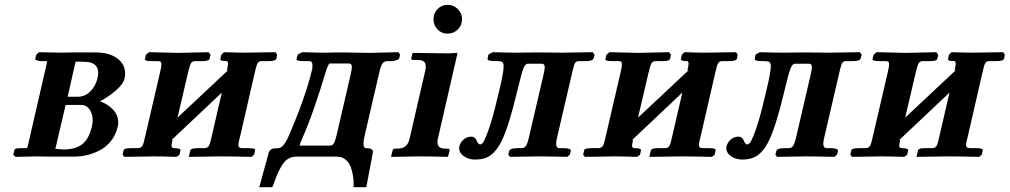

<svg xmlns="http://www.w3.org/2000/svg" viewBox="-20 -651 4196 798"><path d="M261.2 -249H303.2Q333.5 -249 355.5 -271.2Q377.4 -293.5 384.8 -324.2Q388.2 -339.8 388.2 -347.2Q388.2 -394 331.1 -394Q324.2 -394 316.4 -394.5Q308.6 -395 307.1 -395Q305.2 -395 300.8 -394.5Q296.4 -394 293.9 -394ZM252.9 -214.8 210 -32.2Q240.2 -29.8 244.1 -29.8Q293 -29.8 321.3 -51.3Q349.6 -72.8 361.8 -125Q365.2 -140.6 365.2 -149.9Q365.2 -178.2 352.1 -196.5Q338.9 -214.8 319.8 -214.8ZM44.9 1 35.2 -7.8 40 -27.8Q41.5 -35.2 65.9 -35.2H90.8Q94.7 -37.1 98.1 -55.2L170.9 -372.1L174.8 -390.6Q175.8 -394 174.8 -397H150.9Q145 -397 138.9 -398.4Q132.8 -399.9 129.2 -402.1Q125.5 -404.3 126 -405.8L130.9 -423.8L142.1 -434.1L233.9 -432.1Q241.2 -432.1 256.8 -432.6Q272.5 -433.1 279.8 -433.1H377Q433.6 -433.1 466.8 -408.7Q500 -384.3 500 -345.2Q500 -335 497.1 -323.2Q491.7 -300.3 459.5 -273.2Q427.2 -246.1 396 -230Q428.7 -217.8 450 -195.3Q471.2 -172.9 471.2 -143.1Q471.2 -129.9 469.2 -124Q461.4 -90.3 441.4 -65.2Q421.4 -40 395 -26.4Q368.7 -12.7 341.6 -6.3Q314.5 0 287.1 0H181.2L133.8 -1Q121.1 -0.5 89.4 0Q57.6 0.5 44.9 1Z M719.7 -431.2 846.7 -434.1 855 -423.8 851.1 -407.2Q849.6 -397 820.8 -397H791Q779.3 -397 773.9 -388.2Q768.6 -379.4 761.7 -350.1L717.8 -162.1L928.7 -359.9L922.9 -357.9Q927.7 -376.5 927.7 -386.2Q927.7 -397 920.9 -397Q893.1 -397 896 -405.8L899.9 -423.8L911.1 -434.1Q969.2 -432.1 997.1 -432.1L1125 -434.1L1131.8 -423.8L1128.9 -407.2Q1125.5 -397 1097.7 -397H1067.9Q1055.7 -397 1050.8 -388.7Q1045.9 -380.9 1039.1 -350.1L977.1 -80.1Q970.7 -57.1 970.7 -48.8Q970.7 -42 973.9 -39.1Q977.1 -36.1 984.9 -35.2H1014.6Q1043 -35.2 1040 -25.9L1036.1 -7.8L1024.9 1Q941.9 -1 897.9 -1L764.6 1L771 -25.9Q773.4 -35.2 799.8 -35.2H830.1Q842.8 -35.6 848.1 -44.7Q853.5 -53.7 858.9 -80.1L901.9 -266.1L691.9 -67.9L696.8 -69.8V-67.9Q692.9 -50.3 692.9 -45.9Q692.9 -35.2 704.1 -35.2Q718.3 -35.2 724.6 -32.7Q731 -30.3 730 -25.9L726.1 -7.8L713.9 1Q650.9 -1 620.1 -1L497.1 1L489.7 -7.8L493.7 -25.9Q495.1 -35.2 523.9 -35.2H552.7Q565.9 -35.6 571.3 -44.2Q576.7 -52.7 582 -78.1L645 -349.1Q650.9 -373 650.9 -383.8Q650.9 -391.6 647.7 -394.3Q644.5 -397 636.7 -397H607.9Q580.6 -397 582 -405.8L586.9 -423.8L599.1 -434.1Z M1227.5 -54.2Q1226.1 -45.9 1223.6 -45.9H1350.6Q1362.3 -45.9 1367.9 -55.9Q1373.5 -65.9 1379.4 -90.8L1437.5 -341.8Q1442.4 -363.8 1442.4 -373Q1442.4 -387.2 1429.7 -387.2H1349.6Q1346.7 -387.2 1337.4 -363.8Q1281.7 -177.2 1236.8 -77.1L1233.4 -68.4L1229.5 -60.1Q1228 -56.6 1227.5 -54.2ZM1210.4 0Q1192.4 0 1177.7 9Q1163.1 18.1 1152.8 34.7Q1142.6 51.3 1136 65.7Q1129.4 80.1 1122.3 100.1Q1115.2 120.1 1111.8 127H1057.6L1095.7 -12.2Q1099.6 -26.9 1108.4 -31.2Q1117.2 -35.2 1136.7 -35.2Q1154.8 -35.2 1174.8 -74.2Q1250 -245.1 1277.8 -365.2Q1277.8 -367.2 1278.3 -371.8Q1278.8 -376.5 1278.8 -378.9Q1278.8 -397 1265.6 -397H1238.8Q1210.9 -397 1212.4 -405.8L1217.8 -424.8L1235.8 -434.1Q1293.5 -432.1 1309.6 -432.1H1341.8Q1358.9 -433.1 1402.8 -433.1Q1414.1 -433.1 1433.6 -432.6Q1453.1 -432.1 1461.4 -432.1Q1479.5 -431.2 1516.6 -431.2L1636.7 -434.1L1642.6 -423.8L1639.6 -409.2Q1638.2 -404.8 1628.2 -400.9Q1618.2 -397 1607.4 -397H1590.8Q1577.1 -397 1570.3 -387.7Q1563 -378.4 1557.6 -355L1493.7 -79.1Q1490.7 -64.5 1490.7 -55.2Q1490.7 -35.2 1501.5 -35.2Q1529.8 -35.2 1529.8 -21Q1529.8 -20.5 1529.3 -17.1Q1528.8 -13.7 1528.8 -11.2Q1524.9 10.7 1515.6 57.9Q1506.3 105 1502.4 127H1449.7V117.2Q1449.7 102.5 1448.2 88.4Q1446.8 74.2 1442.4 57.6Q1438 41 1430.7 28.8Q1423.3 16.6 1410.6 8.3Q1397.9 0 1380.9 0Z M1682.6 -76.2 1747.6 -357.9Q1749.5 -363.8 1749.5 -375Q1749.5 -388.7 1741.5 -395.3Q1733.4 -401.9 1714.4 -401.9H1695.3Q1688 -401.9 1689.5 -410.2L1694.3 -429.2L1696.3 -431.2Q1807.1 -429.2 1842.3 -429.2L1880.4 -431.2L1881.3 -429.2L1800.3 -76.2Q1798.3 -70.3 1798.3 -60.1Q1798.3 -46.4 1806.2 -39.8Q1814 -33.2 1832.5 -33.2H1841.3Q1850.1 -33.2 1848.6 -23.9L1842.3 -1L1840.3 1Q1765.6 -1 1726.6 -1L1607.4 1L1605.5 -1L1611.3 -23.9Q1612.8 -33.2 1621.6 -33.2H1629.4Q1653.8 -33.2 1666 -43.7Q1678.2 -54.2 1682.6 -76.2ZM1798.6 -528.6Q1781.7 -545.9 1781.7 -570.8Q1781.7 -595.7 1798.6 -613.3Q1815.4 -630.9 1840.3 -630.9Q1865.2 -630.9 1882.8 -613.3Q1900.4 -595.7 1900.4 -570.8Q1900.4 -545.9 1882.8 -528.6Q1865.2 -511.2 1840.3 -511.2Q1815.4 -511.2 1798.6 -528.6Z M1939.5 -83Q1947.8 -83 1953.4 -77.9Q1959 -72.8 1960.9 -66.9Q1962.9 -61 1966.8 -55.9Q1970.7 -50.8 1976.6 -50.8Q1978.5 -50.8 1981 -52.5Q1983.4 -54.2 1985.1 -55.9Q1986.8 -57.6 1988.3 -59.6L1990.2 -62Q2020 -121.6 2051.3 -259.8Q2073.2 -348.1 2073.2 -375Q2073.2 -389.2 2067.6 -393.1Q2062 -397 2047.4 -397Q2023.4 -397 2014.9 -398.9Q2006.3 -400.9 2006.3 -407.2Q2006.3 -409.2 2007.3 -411.1L2010.3 -424.8L2028.3 -434.1Q2086.4 -432.1 2126.5 -432.1L2211.4 -433.1Q2276.4 -432.1 2318.4 -432.1L2443.4 -434.1L2451.2 -423.8L2447.3 -409.2Q2444.3 -397 2415.5 -397H2387.2Q2375 -397 2370.4 -389.6Q2365.7 -382.3 2359.4 -355L2294.4 -75.2Q2291.5 -62 2291.5 -53.2Q2291.5 -35.2 2306.2 -35.2H2325.2Q2337.9 -35.2 2345.9 -32Q2354 -28.8 2352.5 -22.9L2348.1 -7.8L2337.4 1Q2256.3 -1 2216.3 -1L2100.1 1L2092.3 -7.8L2096.2 -22.9Q2099.1 -35.2 2129.4 -35.2H2147.5Q2159.7 -35.2 2166 -44.7Q2172.4 -54.2 2177.2 -75.2L2239.3 -341.8Q2244.1 -363.8 2244.1 -372.1Q2244.1 -386.2 2231.4 -386.2H2174.3Q2162.1 -386.2 2154.3 -363.8Q2146.5 -342.3 2128.4 -267.1Q2094.2 -123.5 2063.5 -62Q2044.4 -24.4 2019.5 -6.1Q1994.6 12.2 1955.6 12.2Q1926.8 12.2 1907.5 -2Q1888.2 -16.1 1888.2 -35.2Q1888.2 -36.1 1888.7 -38.6Q1889.2 -41 1889.2 -42Q1893.1 -59.1 1906.7 -71Q1920.4 -83 1939.5 -83Z M2633.8 -431.2 2760.7 -434.1 2769 -423.8 2765.1 -407.2Q2763.7 -397 2734.9 -397H2705.1Q2693.4 -397 2688 -388.2Q2682.6 -379.4 2675.8 -350.1L2631.8 -162.1L2842.8 -359.9L2836.9 -357.9Q2841.8 -376.5 2841.8 -386.2Q2841.8 -397 2835 -397Q2807.1 -397 2810.1 -405.8L2814 -423.8L2825.2 -434.1Q2883.3 -432.1 2911.1 -432.1L3039.1 -434.1L3045.9 -423.8L3043 -407.2Q3039.6 -397 3011.7 -397H2981.9Q2969.7 -397 2964.8 -388.7Q2960 -380.9 2953.1 -350.1L2891.1 -80.1Q2884.8 -57.1 2884.8 -48.8Q2884.8 -42 2887.9 -39.1Q2891.1 -36.1 2898.9 -35.2H2928.7Q2957 -35.2 2954.1 -25.9L2950.2 -7.8L2939 1Q2856 -1 2812 -1L2678.7 1L2685.1 -25.9Q2687.5 -35.2 2713.9 -35.2H2744.1Q2756.8 -35.6 2762.2 -44.7Q2767.6 -53.7 2772.9 -80.1L2815.9 -266.1L2606 -67.9L2610.8 -69.8V-67.9Q2606.9 -50.3 2606.9 -45.9Q2606.9 -35.2 2618.2 -35.2Q2632.3 -35.2 2638.7 -32.7Q2645 -30.3 2644 -25.9L2640.1 -7.8L2627.9 1Q2564.9 -1 2534.2 -1L2411.1 1L2403.8 -7.8L2407.7 -25.9Q2409.2 -35.2 2438 -35.2H2466.8Q2480 -35.6 2485.4 -44.2Q2490.7 -52.7 2496.1 -78.1L2559.1 -349.1Q2564.9 -373 2564.9 -383.8Q2564.9 -391.6 2561.8 -394.3Q2558.6 -397 2550.8 -397H2522Q2494.6 -397 2496.1 -405.8L2501 -423.8L2513.2 -434.1Z M3049.8 -83Q3058.1 -83 3063.7 -77.9Q3069.3 -72.8 3071.3 -66.9Q3073.2 -61 3077.1 -55.9Q3081.1 -50.8 3086.9 -50.8Q3088.9 -50.8 3091.3 -52.5Q3093.8 -54.2 3095.5 -55.9Q3097.2 -57.6 3098.6 -59.6L3100.6 -62Q3130.4 -121.6 3161.6 -259.8Q3183.6 -348.1 3183.6 -375Q3183.6 -389.2 3178 -393.1Q3172.4 -397 3157.7 -397Q3133.8 -397 3125.2 -398.9Q3116.7 -400.9 3116.7 -407.2Q3116.7 -409.2 3117.7 -411.1L3120.6 -424.8L3138.7 -434.1Q3196.8 -432.1 3236.8 -432.1L3321.8 -433.1Q3386.7 -432.1 3428.7 -432.1L3553.7 -434.1L3561.5 -423.8L3557.6 -409.2Q3554.7 -397 3525.9 -397H3497.6Q3485.4 -397 3480.7 -389.6Q3476.1 -382.3 3469.7 -355L3404.8 -75.2Q3401.9 -62 3401.9 -53.2Q3401.9 -35.2 3416.5 -35.2H3435.5Q3448.2 -35.2 3456.3 -32Q3464.4 -28.8 3462.9 -22.9L3458.5 -7.8L3447.8 1Q3366.7 -1 3326.7 -1L3210.4 1L3202.6 -7.8L3206.5 -22.9Q3209.5 -35.2 3239.7 -35.2H3257.8Q3270 -35.2 3276.4 -44.7Q3282.7 -54.2 3287.6 -75.2L3349.6 -341.8Q3354.5 -363.8 3354.5 -372.1Q3354.5 -386.2 3341.8 -386.2H3284.7Q3272.5 -386.2 3264.6 -363.8Q3256.8 -342.3 3238.8 -267.1Q3204.6 -123.5 3173.8 -62Q3154.8 -24.4 3129.9 -6.1Q3105 12.2 3065.9 12.2Q3037.1 12.2 3017.8 -2Q2998.5 -16.1 2998.5 -35.2Q2998.5 -36.1 2999 -38.6Q2999.5 -41 2999.5 -42Q3003.4 -59.1 3017.1 -71Q3030.8 -83 3049.8 -83Z M3744.1 -431.2 3871.1 -434.1 3879.4 -423.8 3875.5 -407.2Q3874 -397 3845.2 -397H3815.4Q3803.7 -397 3798.3 -388.2Q3793 -379.4 3786.1 -350.1L3742.2 -162.1L3953.1 -359.9L3947.3 -357.9Q3952.1 -376.5 3952.1 -386.2Q3952.1 -397 3945.3 -397Q3917.5 -397 3920.4 -405.8L3924.3 -423.8L3935.5 -434.1Q3993.7 -432.1 4021.5 -432.1L4149.4 -434.1L4156.2 -423.8L4153.3 -407.2Q4149.9 -397 4122.1 -397H4092.3Q4080.1 -397 4075.2 -388.7Q4070.3 -380.9 4063.5 -350.1L4001.5 -80.1Q3995.1 -57.1 3995.1 -48.8Q3995.1 -42 3998.3 -39.1Q4001.5 -36.1 4009.3 -35.2H4039.1Q4067.4 -35.2 4064.5 -25.9L4060.5 -7.8L4049.3 1Q3966.3 -1 3922.4 -1L3789.1 1L3795.4 -25.9Q3797.9 -35.2 3824.2 -35.2H3854.5Q3867.2 -35.6 3872.6 -44.7Q3877.9 -53.7 3883.3 -80.1L3926.3 -266.1L3716.3 -67.9L3721.2 -69.8V-67.9Q3717.3 -50.3 3717.3 -45.9Q3717.3 -35.2 3728.5 -35.2Q3742.7 -35.2 3749 -32.7Q3755.4 -30.3 3754.4 -25.9L3750.5 -7.8L3738.3 1Q3675.3 -1 3644.5 -1L3521.5 1L3514.2 -7.8L3518.1 -25.9Q3519.5 -35.2 3548.3 -35.2H3577.1Q3590.3 -35.6 3595.7 -44.2Q3601.1 -52.7 3606.4 -78.1L3669.4 -349.1Q3675.3 -373 3675.3 -383.8Q3675.3 -391.6 3672.1 -394.3Q3668.9 -397 3661.1 -397H3632.3Q3605 -397 3606.4 -405.8L3611.3 -423.8L3623.5 -434.1Z"/></svg>

Font: Linux Libertine G
Style: Semibold Italic
Weight: 600
Italic angle: -11.5°
Designer: Philipp H. Poll
Foundry: Philipp H. Poll
Version: Version 5.1.1